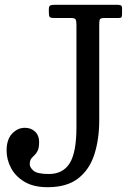

<svg xmlns="http://www.w3.org/2000/svg" viewBox="-20 -770 546 800"><path d="M7.5 -142.5Q7.5 -189 30.5 -213.2Q53.5 -237.5 83.5 -237.5Q109.5 -237.5 126.2 -221.5Q143 -205.5 143 -178.5Q143 -154 137 -142Q131 -130 123.5 -123.2Q116 -116.5 110 -108.8Q104 -101 104 -85Q104 -72.5 119.5 -58.8Q135 -45 183.5 -45Q242.5 -45 270.5 -90Q298.5 -135 298.5 -240V-665.5Q298.5 -682.5 295.2 -688.8Q292 -695 275 -695H206Q190.5 -695 187 -699.5Q183.5 -704 183.5 -720V-730Q183.5 -744.5 189.2 -747.2Q195 -750 208.5 -750H468.5Q477 -750 482.8 -748Q488.5 -746 488.5 -736V-712Q488.5 -702 486.2 -698.5Q484 -695 474 -695H416Q400 -695 396.8 -690.2Q393.5 -685.5 393.5 -669V-270Q393.5 -190 373.2 -126.8Q353 -63.5 306 -26.8Q259 10 178.5 10Q120 10 82.2 -12.5Q44.5 -35 26 -70Q7.5 -105 7.5 -142.5Z"/></svg>

Font: Besley* Narrow
Style: Regular
Weight: 400
Width: 4
Designer: Owen Earl
Foundry: indestructible type*
Version: Version 3.000; ttfautohint (v1.8.3)